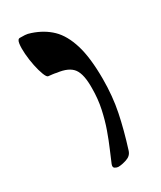

<svg xmlns="http://www.w3.org/2000/svg" viewBox="-160 -662 607 725"><g transform="rotate(-30 143.5 -300.0)"><path d="M134 4Q128 4 120 -0.5Q112 -5 117 -18Q126 -40 139 -70Q152 -100 165 -136.5Q178 -173 187 -215Q196 -257 196 -303Q197 -363 178.5 -388.5Q160 -414 110 -420Q102 -422 93 -423Q84 -424 75 -425Q69 -426 62 -444Q55 -462 49.5 -488.5Q44 -515 42 -541.5Q40 -568 42.5 -586Q45 -604 55 -604Q66 -604 77 -603.5Q88 -603 102 -598Q150 -582 182 -551Q214 -520 231.5 -463Q249 -406 249 -313Q249 -238 235.5 -172Q222 -106 198 -30Q192 -10 170.5 -3Q149 4 134 4Z"/></g></svg>

Font: Noto Rashi Hebrew
Style: Bold
Weight: 700
Version: Version 1.006